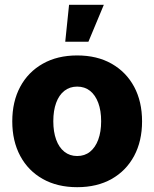

<svg xmlns="http://www.w3.org/2000/svg" viewBox="-20 -778 650 809"><path d="M305.2 10.7Q221.7 10.7 160.2 -23.9Q98.6 -58.6 65.2 -121.1Q31.7 -183.6 31.7 -266.6Q31.7 -350.1 65.2 -412.4Q98.6 -474.6 160.2 -509.5Q221.7 -544.4 305.2 -544.4Q389.2 -544.4 450.4 -509.5Q511.7 -474.6 545.2 -412.4Q578.6 -350.1 578.6 -266.6Q578.6 -183.6 545.2 -121.1Q511.7 -58.6 450.4 -23.9Q389.2 10.7 305.2 10.7ZM305.2 -120.6Q336.9 -120.6 359.4 -138.7Q381.8 -156.7 394 -189.7Q406.2 -222.7 406.2 -267.1Q406.2 -312 394 -344.7Q381.8 -377.4 359.4 -395.3Q336.9 -413.1 305.2 -413.1Q273.9 -413.1 251.2 -395.3Q228.5 -377.4 216.6 -344.7Q204.6 -312 204.6 -267.1Q204.6 -222.7 216.6 -189.7Q228.5 -156.7 251.2 -138.7Q273.9 -120.6 305.2 -120.6ZM254.9 -602.1 271 -757.8H417.5L352.5 -602.1Z"/></svg>

Font: Inter 20pt ExtraBold
Style: Regular
Weight: 800
Version: Version 4.001;git-66647c0bb